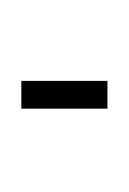

<svg xmlns="http://www.w3.org/2000/svg" viewBox="-20 -520 362 540"><path d="M40 -214.4V-292.5H282.2V-214.4ZM132.8 -499.5ZM132.8 0Z"/></svg>

Font: Noto Sans Telugu
Style: Regular
Weight: 400
Designer: Monotype Design team
Foundry: Monotype Imaging Inc.
Version: Version 1.04 uh